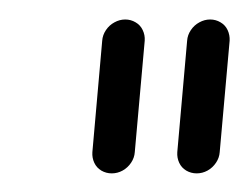

<svg xmlns="http://www.w3.org/2000/svg" viewBox="-20 -613 260 201"><path d="M111.1 -592.6Q117 -592.6 122 -589.6Q127 -586.7 129.4 -581.5Q131.9 -576.3 131.5 -570.4L121.1 -453.7Q120.7 -447.8 117.2 -442.6Q113.7 -437.4 108.3 -434.4Q103 -431.5 97 -431.5Q91.1 -431.5 86.1 -434.4Q81.1 -437.4 78.7 -442.6Q76.3 -447.8 76.7 -453.7L87 -570.4Q87.4 -576.3 90.9 -581.5Q94.4 -586.7 99.8 -589.6Q105.2 -592.6 111.1 -592.6ZM200 -592.6Q205.9 -592.6 210.9 -589.6Q215.9 -586.7 218.3 -581.5Q220.7 -576.3 220.4 -570.4L210 -453.7Q209.6 -447.8 206.1 -442.6Q202.6 -437.4 197.2 -434.4Q191.9 -431.5 185.9 -431.5Q180 -431.5 175 -434.4Q170 -437.4 167.6 -442.6Q165.2 -447.8 165.6 -453.7L175.9 -570.4Q176.3 -576.3 179.8 -581.5Q183.3 -586.7 188.7 -589.6Q194.1 -592.6 200 -592.6Z"/></svg>

Font: 26F Galaxy Sans Oblique
Style: Regular
Weight: 400
Italic angle: -5°
Designer: C₂₉H₂₅N₃O₅
Version: Version 1.200;FEAKit 1.0